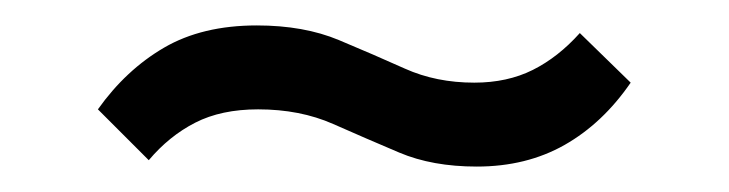

<svg xmlns="http://www.w3.org/2000/svg" viewBox="-20 -415 573 151"><path d="M355 -284Q320 -284 294 -295Q268 -306 242 -317.5Q216 -329 183 -329Q154 -329 133.5 -318.5Q113 -308 97 -289L57 -329Q79 -360 109 -377.5Q139 -395 182 -395Q219 -395 246.5 -383.5Q274 -372 298.5 -361Q323 -350 353 -350Q379 -350 399 -360Q419 -370 436 -389L476 -350Q454 -318 424 -301Q394 -284 355 -284Z"/></svg>

Font: Outfit Light
Style: Regular
Weight: 300
Designer: Rodrigo Fuenzalida
Foundry: fragTYPE
Version: Version 1.100; ttfautohint (v1.8.4.7-5d5b)